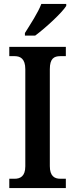

<svg xmlns="http://www.w3.org/2000/svg" viewBox="-20 -951 379 971"><path d="M106 -784V-771H158C212 -811 293 -886 315 -921V-931H189C172 -886 134 -829 106 -784ZM27 0H313V-47H285C255 -47 232 -61 232 -111V-601C232 -655 253 -667 285 -667H313V-714H27V-667H54C82 -667 108 -655 108 -601V-110C108 -59 82 -47 54 -47H27Z"/></svg>

Font: Noto Serif Georgian Condensed SemiBold
Style: Regular
Weight: 600
Width: 3
Designer: Monotype Design Team, Akaki Razmadze
Foundry: Google LLC
Version: Version 2.003